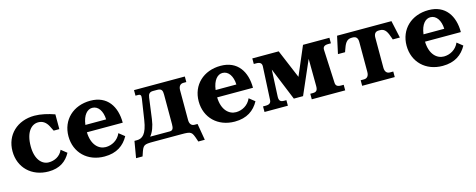

<svg xmlns="http://www.w3.org/2000/svg" viewBox="-31 -1090 4392 1770"><g transform="rotate(-15 2165.0 -205.5)"><path d="M439 -337H493V-478C430 -500 362 -516 302 -516C138 -516 23 -407 23 -251C23 -95 136 15 298 15C404 15 469 -33 509 -107L455 -150C430 -91 374 -66 321 -66C256 -66 197 -126 197 -251C197 -388 256 -448 320 -448C362 -448 392 -427 414 -387C421 -374 428 -361 439 -337Z M557 -251C557 -95 670 15 832 15C948 15 1019 -37 1063 -117L1009 -160C982 -97 922 -66 865 -66C797 -66 734 -123 731 -243H1073C1073 -397 998 -516 836 -516C672 -516 557 -407 557 -251ZM735 -312C747 -406 790 -448 836 -448C893 -448 930 -392 933 -312Z M1251 -506V-453H1274C1301 -453 1305 -441 1301 -413L1271 -216C1251 -82 1208 -53 1158 -53H1134L1107 105H1169L1175 87C1203 3 1206 0 1306 0H1566C1664 0 1667 4 1695 87L1701 105H1763L1736 -53H1708C1678 -53 1661 -74 1661 -111V-395C1661 -432 1678 -453 1708 -453H1736V-506ZM1284 -53C1312 -87 1332 -137 1341 -204L1368 -404C1372 -437 1386 -453 1418 -453H1459C1501 -453 1508 -432 1508 -395V-111C1508 -74 1501 -53 1471 -53Z M1800 -251C1800 -95 1913 15 2075 15C2191 15 2262 -37 2306 -117L2252 -160C2225 -97 2165 -66 2108 -66C2040 -66 1977 -123 1974 -243H2316C2316 -397 2241 -516 2079 -516C1915 -516 1800 -407 1800 -251ZM1978 -312C1990 -406 2033 -448 2079 -448C2136 -448 2173 -392 2176 -312Z M2654 -49H2742L2881 -368L2883 -109C2883 -69 2873 -53 2837 -53H2812V0H3131V-53H3106C3069 -53 3055 -66 3054 -95L3039 -411C3038 -440 3054 -453 3091 -453H3116V-506H2864L2747 -232L2632 -506H2380V-453H2404C2439 -453 2456 -440 2455 -411L2439 -95C2438 -66 2423 -53 2386 -53H2361V0H2584V-53H2561C2524 -53 2513 -70 2515 -109L2527 -360Z M3708 -506H3189L3153 -340H3221L3226 -355C3246 -414 3263 -453 3313 -453H3325C3355 -453 3372 -435 3372 -398V-111C3372 -74 3355 -53 3325 -53H3293V0H3604V-53H3572C3542 -53 3525 -74 3525 -111V-398C3525 -435 3542 -453 3572 -453H3584C3634 -453 3651 -414 3671 -355L3676 -340H3744Z M3784 -251C3784 -95 3897 15 4059 15C4175 15 4246 -37 4290 -117L4236 -160C4209 -97 4149 -66 4092 -66C4024 -66 3961 -123 3958 -243H4300C4300 -397 4225 -516 4063 -516C3899 -516 3784 -407 3784 -251ZM3962 -312C3974 -406 4017 -448 4063 -448C4120 -448 4157 -392 4160 -312Z"/></g></svg>

Font: LT Superior Serif ExtraBold
Style: Regular
Weight: 800
Designer: Daniel Lyons
Foundry: LyonsType
Version: Version 2.120;FEAKit 1.0